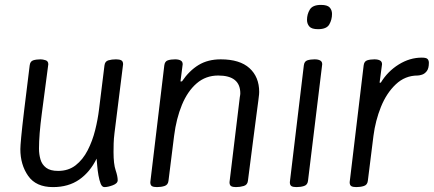

<svg xmlns="http://www.w3.org/2000/svg" viewBox="-20 -749 1769 783"><path d="M196 14Q127 14 95 -31.5Q63 -77 63 -141Q63 -153 66.5 -190.5Q70 -228 78.5 -299Q87 -370 101 -482Q103 -499 115.5 -503Q128 -507 146 -507Q154 -507 165.5 -503.5Q177 -500 177 -487Q162 -373 150.5 -286Q139 -199 139 -143Q139 -120 145 -99Q151 -78 168 -65Q185 -52 217 -52Q259 -52 288.5 -75Q318 -98 337.5 -136Q357 -174 368 -218Q379 -262 384 -304L406 -482Q408 -499 422 -503Q436 -507 453 -507Q467 -507 474.5 -503Q482 -499 482 -487L447 -207Q444 -183 443.5 -164Q443 -145 443 -129Q443 -80 451.5 -55Q460 -30 460 -14Q460 -1 440 6.5Q420 14 406 14Q396 14 390.5 0Q385 -14 381.5 -34Q378 -54 376.5 -73Q375 -92 374 -102Q347 -47 303 -16.5Q259 14 196 14Z M620 14Q606 14 599.5 10Q593 6 593 -6L650 -482Q652 -499 664.5 -503Q677 -507 694 -507Q708 -507 716.5 -502.5Q725 -498 725 -487L716 -417H722Q752 -461 790 -484Q828 -507 880 -507Q958 -507 997.5 -471Q1037 -435 1037 -374Q1037 -371 1036.5 -364Q1036 -357 1033.5 -338.5Q1031 -320 1026 -282Q1021 -244 1012.5 -178.5Q1004 -113 991 -11Q989 5 974 9.5Q959 14 942 14Q929 14 922.5 10Q916 6 916 -6L958 -353Q960 -363 960 -368Q960 -441 870 -441Q819 -441 782 -409Q745 -377 722 -321.5Q699 -266 690 -195L667 -11Q665 5 651 9.5Q637 14 620 14Z M1334 -692Q1334 -669 1323 -649.5Q1312 -630 1277 -630Q1251 -630 1241.5 -641Q1232 -652 1232 -668Q1232 -691 1243.5 -710Q1255 -729 1289 -729Q1315 -729 1324.5 -718.5Q1334 -708 1334 -692ZM1189 14Q1175 14 1168.5 10Q1162 6 1162 -6L1219 -482Q1221 -499 1233.5 -503Q1246 -507 1263 -507Q1277 -507 1285.5 -502.5Q1294 -498 1294 -487L1236 -11Q1234 5 1220 9.5Q1206 14 1189 14Z M1433 14Q1419 14 1412.5 10Q1406 6 1406 -6L1463 -482Q1465 -499 1477.5 -503Q1490 -507 1507 -507Q1521 -507 1529.5 -502.5Q1538 -498 1538 -487L1528 -412H1533Q1561 -458 1606 -486Q1651 -514 1700 -514Q1719 -514 1724 -508Q1729 -502 1729 -493Q1729 -470 1720.5 -459Q1712 -448 1701 -444.5Q1690 -441 1683 -441Q1632 -441 1594 -405Q1556 -369 1533.5 -313Q1511 -257 1503 -195L1480 -11Q1478 5 1464 9.5Q1450 14 1433 14Z"/></svg>

Font: Kite One
Style: Regular
Weight: 400
Designer: Eduardo Rodriguez Tunni
Foundry: Eduardo Rodriguez Tunni
Version: Version 1.002; ttfautohint (v1.8.4.7-5d5b);gftools[0.9.23]